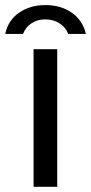

<svg xmlns="http://www.w3.org/2000/svg" viewBox="-33 -718 350 738"><path d="M187 0H96V-529H187ZM141.5 -643.5Q110 -643.5 87.5 -628.2Q65 -613 55.5 -587.5H-13Q-1.5 -640.5 40.8 -669.5Q83 -698.5 141.5 -698.5Q201 -698.5 243.2 -669Q285.5 -639.5 297 -587.5H229Q220 -612.5 196.2 -628Q172.5 -643.5 141.5 -643.5Z"/></svg>

Font: 1883 Sans
Style: Regular
Weight: 400
Designer: 1883 Sans project is a fork of Public Sans.
Version: Version 1.009